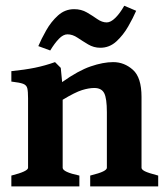

<svg xmlns="http://www.w3.org/2000/svg" viewBox="-20 -665 593 685"><path d="M301.8 0V-38.6Q335 -46.9 348.1 -53.5Q361.3 -60.1 361.3 -66.4V-264.6Q361.3 -314 351.8 -332.5Q342.3 -351.1 316.4 -351.1Q296.9 -351.1 272.5 -343.5Q248 -335.9 203.6 -309.1V-66.4Q203.6 -51.3 263.2 -38.6V0H20.5V-38.6Q80.1 -53.7 80.1 -66.4V-314.5Q80.1 -338.9 77.4 -350.1Q74.7 -361.3 62.5 -366Q50.3 -370.6 20.5 -374V-411.1Q68.4 -416 104.5 -423.3Q140.6 -430.7 176.3 -443.4L196.8 -422.9L201.7 -372.1Q259.3 -413.1 303.7 -428.2Q348.1 -443.4 383.8 -443.4Q423.3 -443.4 454.1 -416Q484.9 -388.7 484.9 -319.3V-66.4Q484.9 -60.1 496.8 -54Q508.8 -47.9 544.4 -38.6V0ZM465.8 -626.5Q455.1 -601.6 437.5 -570.8Q419.9 -540 395.3 -517.3Q370.6 -494.6 337.9 -494.6Q314.5 -494.6 294.4 -506.6Q274.4 -518.6 256.6 -530.5Q238.8 -542.5 220.7 -542.5Q205.6 -542.5 190.2 -526.6Q174.8 -510.7 159.2 -484.9L116.7 -500.5Q127.4 -525.9 144.8 -556.6Q162.1 -587.4 187 -609.9Q211.9 -632.3 244.6 -632.3Q270 -632.3 290 -620.6Q310.1 -608.9 327.1 -596.9Q344.2 -585 360.8 -585Q375 -585 391.6 -601.3Q408.2 -617.7 423.3 -644.5Z"/></svg>

Font: Namdhinggo ExtraBold
Style: Regular
Weight: 800
Designer: Victor Gaultney
Foundry: SIL International
Version: Version 3.001